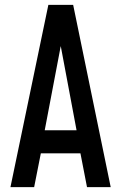

<svg xmlns="http://www.w3.org/2000/svg" viewBox="-20 -770 498 790"><path d="M23 0 179 -750H281L435.5 0H338L311 -139H148L120.5 0ZM164 -234H295L223 -617.5H237Z"/></svg>

Font: Mohave Light Medium
Style: Regular
Weight: 500
Version: Version 2.003